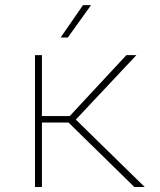

<svg xmlns="http://www.w3.org/2000/svg" viewBox="-20 -749 640 769"><path d="M254.4 -258.3H147.9V0H120.1V-528.3H147.9V-284.2H259.3L486.3 -528.3H526.4L283.7 -270L559.6 0H518.1ZM312.5 -728.5H344.7L251.5 -598.6H222.7Z"/></svg>

Font: Roboto Mono Thin
Style: Regular
Weight: 250
Designer: Google
Version: Version 2.000985; 2015; ttfautohint (v1.3)